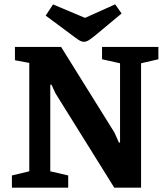

<svg xmlns="http://www.w3.org/2000/svg" viewBox="-20 -864 769 884"><path d="M34.8 0V-56.1L114.8 -75.3V-574.3L48.8 -586.7V-648H261.3L507.1 -253.4L527.4 -207.7H532.7V-572.7L449.8 -591.1V-648H709.2V-591.1L629.5 -572.7V0H506.1L235.9 -433.5L216.9 -474.1H211.5V-75.3L294 -56.1V0ZM365.4 -671.6Q355.7 -671.6 342.6 -679.9Q329.5 -688.2 313.6 -700.6L190.4 -792.2L224.2 -843.6L371.5 -781.7L510.3 -844L539.8 -801.9L420 -702.2Q403.6 -688.9 390.9 -680.2Q378.1 -671.6 365.4 -671.6Z"/></svg>

Font: Faustina Light
Style: Regular
Weight: 300
Designer: Alfonso Garcia
Foundry: http://www.omnibus-type.com
Version: Version 1.200